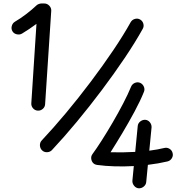

<svg xmlns="http://www.w3.org/2000/svg" viewBox="-20 -833 1024 1072"><path d="M190.9 -215.3Q174.8 -216.3 164.3 -228.5Q153.8 -240.7 154.8 -256.3L183.6 -699.7Q164.1 -685.1 143.6 -671.4Q123 -657.7 103 -645.5Q89.4 -637.7 73.2 -641.6Q57.1 -645.5 49.3 -658.7Q41.5 -672.4 45.9 -688.2Q50.3 -704.1 63.5 -711.9Q95.2 -730.5 126.2 -754.2Q157.2 -777.8 184.1 -803.2Q188 -807.1 195.8 -810.3Q203.6 -813.5 210.4 -813.5H227.5Q243.7 -813.5 255.4 -801Q267.1 -788.6 266.1 -772.5L231.9 -251.5Q231 -235.4 218.8 -224.9Q206.5 -214.4 190.9 -215.3ZM215.3 6.8Q203.6 -4.4 202.9 -20.8Q202.1 -37.1 212.9 -48.8Q277.8 -117.7 348.4 -202.1Q418.9 -286.6 486.6 -376.5Q554.2 -466.3 612.1 -552Q669.9 -637.7 709.5 -709Q717.3 -722.7 732.9 -727.3Q748.5 -731.9 762.2 -724.1Q775.9 -716.3 780.3 -700.9Q784.7 -685.5 776.9 -671.9Q735.4 -597.2 676.3 -509.3Q617.2 -421.4 548.6 -330.1Q480 -238.8 408.7 -152.8Q337.4 -66.9 270.5 4.4Q259.8 16.1 243.2 16.8Q226.6 17.6 215.3 6.8ZM791.5 -164.1Q807.1 -162.6 817.1 -149.9Q827.1 -137.2 826.2 -121.6L813.5 8.3Q861.3 2 897.5 -6.8Q912.6 -10.7 926.5 -2.2Q940.4 6.3 943.8 22Q947.8 37.1 939.2 50.8Q930.7 64.5 915 68.4Q866.2 80.1 805.7 87.4L796.4 183.6Q794.9 198.7 782.2 209Q769.5 219.2 753.9 218.3Q738.8 216.8 728.5 203.9Q718.3 190.9 719.2 175.8L727.1 94.2Q673.8 97.2 620.8 95.7Q567.9 94.2 522.5 87.9Q520 87.9 514.9 86.2Q509.8 84.5 507.3 83Q493.7 74.7 490 57.6Q486.3 40.5 496.6 26.9Q517.6 -1.5 547.6 -48.3Q577.6 -95.2 609.4 -149.7Q641.1 -204.1 668.5 -256.8Q695.8 -309.6 711.9 -349.1Q717.8 -363.3 732.4 -369.9Q747.1 -376.5 762.2 -370.6Q776.4 -364.3 783 -349.6Q789.6 -335 783.7 -320.3Q764.2 -271.5 731.7 -210.9Q699.2 -150.4 663.3 -90.3Q627.4 -30.3 597.2 17.1Q629.9 18.1 665 17.6Q700.2 17.1 734.9 15.1L749 -129.4Q750.5 -145 763.4 -155Q776.4 -165 791.5 -164.1Z"/></svg>

Font: Mikhak SemiBold
Style: Regular
Weight: 600
Designer: Amin Abedi
Version: Version 3.3